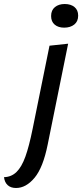

<svg xmlns="http://www.w3.org/2000/svg" viewBox="-101 -738 410 958"><path d="M289 -660Q289 -631 269.5 -615.5Q250 -600 219 -600Q190 -600 172 -615Q154 -630 154 -658Q154 -687 173 -702.5Q192 -718 222 -718Q252 -718 270.5 -703Q289 -688 289 -660ZM-21 200Q-47 200 -62.5 186Q-78 172 -81 146Q-44 145 -18.5 120Q7 95 25.5 44Q44 -7 62 -96L146 -510L239 -520L137 -17Q114 98 71.5 149Q29 200 -21 200Z"/></svg>

Font: Sansita Light Italic
Style: Regular
Weight: 300
Italic angle: -11°
Designer: Pablo Cosgaya
Foundry: Omnibus-Type
Version: Version 1.006